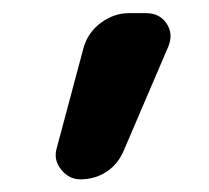

<svg xmlns="http://www.w3.org/2000/svg" viewBox="-20 -540 327 300"><path d="M105.5 -259.8Q87.9 -259.8 75.7 -274.9Q63.5 -290 68.4 -307.6L110.4 -464.8Q117.2 -489.3 137.7 -504.4Q158.2 -519.5 181.6 -519.5H208Q229.5 -519.5 240.2 -503.4Q251 -487.3 243.2 -467.8L173.8 -305.7Q165 -284.2 147 -272Q128.9 -259.8 105.5 -259.8Z"/></svg>

Font: Rounded Mgen+ 2p medium
Style: Regular
Weight: 500
Designer: [Source Han Sans]
Ryoko NISHIZUKA  (kana & ideographs); Paul D. Hunt (Latin, Greek & Cyrillic); Wenlong ZHANG  (bopomofo
Version: Version 1.059.20150602